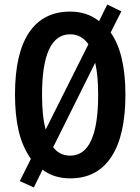

<svg xmlns="http://www.w3.org/2000/svg" viewBox="-20 -775 617 845"><path d="M532 -358Q532 -179 470 -84.5Q408 10 289 10Q218 10 167 -28L129 50L67 22L116 -76Q78 -130 62 -199.5Q46 -269 46 -359Q46 -540 108 -632Q170 -724 289 -724Q363 -724 416 -682L452 -755L514 -725L467 -632Q532 -540 532 -358ZM165 -358Q165 -263 181 -205L369 -580Q339 -624 289 -624Q165 -624 165 -358ZM412 -358Q412 -442 399 -499L214 -127Q242 -90 289 -90Q412 -90 412 -358Z"/></svg>

Font: Noto Sans Lao ExtraCondensed SemiBold
Style: Regular
Weight: 600
Width: 2
Designer: Monotype Design Team
Foundry: Monotype Imaging Inc.
Version: Version 2.003; ttfautohint (v1.8.4.7-5d5b)